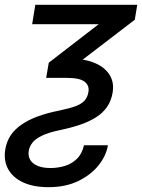

<svg xmlns="http://www.w3.org/2000/svg" viewBox="-31 -566 594 803"><path d="M116.7 -545.9H543L532.7 -483.4L215.3 -240.2H162.1L172.9 -303.7L381.8 -464.8H103.5ZM89.4 64Q84 98.1 108.6 117.4Q133.3 136.7 180.7 136.7Q210.4 136.7 239.5 128.2Q268.6 119.6 290.3 98.6Q312 77.6 320.3 41.5H420.4Q413.1 85.4 381.1 125.5Q349.1 165.5 296.1 191.2Q243.2 216.8 171.9 216.8Q108.9 216.8 65.7 196.8Q22.5 176.8 2.9 140.9Q-16.6 105 -8.8 58.1Q-3.4 26.4 12.9 1.2Q29.3 -23.9 57.4 -43.7Q85.4 -63.5 125 -78.4Q164.6 -93.3 216.3 -103.5Q259.3 -112.3 284.7 -121.8Q310.1 -131.3 322.8 -145.5Q335.4 -159.7 338.9 -181.6Q343.3 -209 322.5 -224.6Q301.8 -240.2 249.5 -240.2H210L229.5 -320.3H263.2Q324.2 -320.3 366.2 -302.2Q408.2 -284.2 427.7 -252.2Q447.3 -220.2 439.9 -178.2Q434.1 -144 416.7 -118.9Q399.4 -93.8 371.1 -75.7Q342.8 -57.6 304.9 -44.7Q267.1 -31.7 220.2 -22Q170.9 -11.7 143.3 2Q115.7 15.6 104 31.5Q92.3 47.4 89.4 64Z"/></svg>

Font: Inter Variable
Style: Italic
Weight: 400
Italic angle: -9.39999°
Designer: Rasmus Andersson
Foundry: rsms
Version: Version 4.001;git-9221beed3